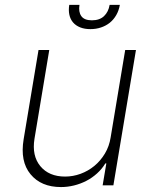

<svg xmlns="http://www.w3.org/2000/svg" viewBox="-20 -747 612 774"><path d="M75.3 -185.7 135.3 -545.5H178.6L119 -187.5Q108 -119.3 142.4 -77.4Q177.2 -35.2 242.5 -35.2Q274.1 -35.2 304.7 -46.3Q335.2 -57.5 360.3 -78.1Q385.3 -98.7 402.9 -128Q420.5 -157.3 426.1 -193.5L484.7 -545.5H528.1L437.1 0H393.8L408.7 -88.4H404.8Q391 -65.7 371.1 -47.8Q351.2 -29.8 327.8 -17.8Q304.3 -5.7 278.2 0.7Q252.1 7.1 225.9 7.1Q145.6 7.1 103 -44.7Q60.4 -96.2 75.3 -185.7ZM259.2 -727.3H300.4Q295.8 -699.2 307.7 -682.2Q319.6 -665.1 350.5 -665.1Q381.7 -665.1 399.5 -682.2Q417.3 -699.2 421.9 -727.3H463.1Q459.2 -704.5 448.7 -686.3Q438.2 -668 422.8 -655.5Q407.3 -643.1 387.4 -636.4Q367.5 -629.6 344.5 -629.6Q320.7 -629.6 303.1 -636.7Q285.5 -643.8 274.5 -656.6Q263.5 -669.4 259.6 -687.5Q255.7 -705.6 259.2 -727.3Z"/></svg>

Font: Inter P Extra Light
Style: Italic
Weight: 200
Italic angle: 9.39999°
Designer: Rasmus Andersson
Foundry: rsms
Version: Version 3.018;git-588b23468